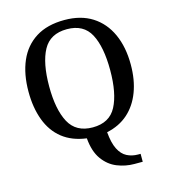

<svg xmlns="http://www.w3.org/2000/svg" viewBox="-136 -831 1028 1170"><g transform="rotate(-15 378.5 -246.0)"><path d="M565 233Q510 233 457.5 212Q405 191 369 141Q333 91 326 7Q235 -5 175 -52.5Q115 -100 85.5 -179Q56 -258 56 -359Q56 -470 91.5 -552Q127 -634 199 -679.5Q271 -725 380 -725Q483 -725 554.5 -679.5Q626 -634 663.5 -551.5Q701 -469 701 -358Q701 -262 672.5 -186.5Q644 -111 589.5 -62.5Q535 -14 455 3Q461 72 481 111.5Q501 151 532.5 167Q564 183 602 183H618V233ZM379 -48Q485 -48 528 -130Q571 -212 571 -358Q571 -505 528 -586Q485 -667 380 -667Q274 -667 230 -586Q186 -505 186 -358Q186 -212 230 -130Q274 -48 379 -48Z"/></g></svg>

Font: Noto Serif Khojki Medium
Style: Regular
Weight: 500
Version: Version 2.003